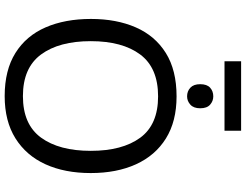

<svg xmlns="http://www.w3.org/2000/svg" viewBox="-135 -906 1051 821"><g transform="rotate(90 390.5 -495.5)"><path d="M720 -358Q720 -247 682.5 -164.5Q645 -82 571.5 -36Q498 10 391 10Q280 10 206.5 -36Q133 -82 97 -165Q61 -248 61 -359Q61 -468 97 -550.5Q133 -633 206.5 -679Q280 -725 392 -725Q499 -725 572 -679.5Q645 -634 682.5 -551.5Q720 -469 720 -358ZM156 -358Q156 -223 213 -145.5Q270 -68 391 -68Q512 -68 568.5 -145.5Q625 -223 625 -358Q625 -493 569 -569.5Q513 -646 392 -646Q270 -646 213 -569.5Q156 -493 156 -358ZM539 -1001V-930H242V-1001ZM392 -882Q412 -882 427.5 -868.5Q443 -855 443 -826Q443 -798 427.5 -784Q412 -770 392 -770Q370 -770 355 -784Q340 -798 340 -826Q340 -855 355 -868.5Q370 -882 392 -882Z"/></g></svg>

Font: Noto Sans
Style: Regular
Weight: 400
Designer: Monotype Design Team
Foundry: Monotype Imaging Inc.
Version: Version 1.902